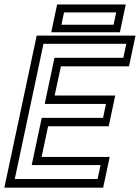

<svg xmlns="http://www.w3.org/2000/svg" viewBox="-37 -864 644 884"><path d="M-17 0 132 -700H587L557 -558.5H243.5L214.5 -424H493.5L463.5 -282.5H184.5L154.5 -141.5H468L438 0ZM31 -39.8H412.2L426 -104H109L155.2 -321.2H437.5L451 -385.5H168.8L213.8 -598H530.8L544.5 -662.2H163.2ZM199 -715.5 226 -843.5H542L515 -715.5ZM245.8 -750H485.8L497.8 -807H257.8Z"/></svg>

Font: Tourney Thin
Style: Italic
Weight: 100
Italic angle: -12°
Designer: Tyler Finck
Foundry: Etcetera Type Co
Version: Version 1.015